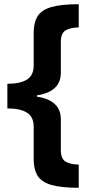

<svg xmlns="http://www.w3.org/2000/svg" viewBox="-20 -734 434 912"><path d="M354 158Q269 158 222.5 144Q176 130 158 100Q140 70 140 22V-132Q140 -179 108 -199Q76 -219 15 -219V-336Q76 -336 108 -356Q140 -376 140 -423V-578Q140 -626 158 -656Q176 -686 222.5 -700Q269 -714 354 -714V-604Q315 -603 292 -590Q269 -577 269 -535V-389Q269 -298 155 -281V-275Q269 -258 269 -167V-21Q269 21 292 34Q315 47 354 48Z"/></svg>

Font: RS Noto Sans
Style: Bold
Weight: 700
Designer: Monotype Design Team
Foundry: Monotype Imaging Inc.
Version: Version 3.10